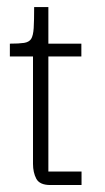

<svg xmlns="http://www.w3.org/2000/svg" viewBox="-20 -531 302 551"><path d="M124.7 0Q93.8 0 84.2 -18Q74.7 -36 74.7 -60.8V-377H118.8V-38.7H214V0ZM8.3 -369V-405.7Q34.7 -405.7 49.1 -407.9Q63.5 -410.2 69.4 -419.4Q75.3 -428.7 76.7 -450.5Q78 -472.3 78 -510.7H118.8V-405.7H213.5V-369Z"/></svg>

Font: Darker Grotesque Light
Style: Regular
Weight: 300
Designer: Gabriel Lam
Foundry: TypeRant
Version: Version 1.000;gftools[0.9.28]